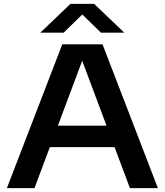

<svg xmlns="http://www.w3.org/2000/svg" viewBox="-20 -968 848 988"><path d="M15.5 0 300.5 -740H507.5L792.5 0H648.5L569.5 -211H236.5L157.5 0ZM278 -321.5H528L403 -655.5ZM187.5 -800 342.5 -948H464.5L619.5 -800H499.5L403.5 -893.5L307.5 -800Z"/></svg>

Font: Encode Sans Exp SmBold
Style: Regular
Weight: 600
Width: 7
Designer: Multiple Designers
Foundry: Impallari Type
Version: Version 3.002; ttfautohint (v1.8.3) -l 8 -r 50 -G 200 -x 14 